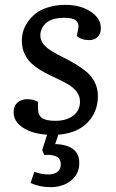

<svg xmlns="http://www.w3.org/2000/svg" viewBox="-20 -541 478 790"><path d="M146 -394Q146 -375.5 158.9 -359.4Q171.9 -343.3 192.9 -330.6Q213.9 -317.9 239 -305.4Q264.2 -293 289.6 -278.1Q314.9 -263.2 335.9 -245.6Q356.9 -228 369.9 -202.4Q382.8 -176.8 382.8 -146Q382.8 -80.1 339.8 -36.4Q296.9 7.3 220.2 13.2L207 51.8Q306.2 55.2 306.2 129.9Q306.2 174.3 272.5 201.7Q238.8 229 188 229Q142.6 229 106 211.9L121.1 166Q151.9 176.8 178.2 176.8Q202.1 176.8 216.1 166.3Q230 155.8 230 134.8Q230 121.6 223.4 112.8Q216.8 104 206.8 100.8Q196.8 97.7 184.8 96.4Q172.9 95.2 162.1 97.2L153.8 76.2L173.8 13.2Q112.3 9.3 74.2 -15.9Q36.1 -41 36.1 -79.1Q36.1 -105.5 52.2 -119.1Q68.4 -132.8 91.8 -132.8Q118.2 -132.8 136.2 -122.1V-96.2Q136.2 -67.9 152.1 -55.9Q168 -43.9 208 -43.9Q252.9 -43.9 281 -64.9Q309.1 -85.9 309.1 -123Q309.1 -145 295.9 -162.8Q282.7 -180.7 261.7 -193.1Q240.7 -205.6 215.1 -217.3Q189.5 -229 163.8 -242.7Q138.2 -256.3 117.2 -273.2Q96.2 -290 83 -315.7Q69.8 -341.3 69.8 -374Q69.8 -392.6 75.2 -411.6Q80.6 -430.7 94.2 -450.7Q107.9 -470.7 127.7 -486.1Q147.5 -501.5 179.2 -511.2Q210.9 -521 250 -521Q310.5 -521 352.8 -493.4Q395 -465.8 395 -424.8Q395 -402.3 381.8 -389.2Q368.7 -376 347.2 -376Q314.9 -376 295.9 -393.1L301.8 -421.9Q306.6 -443.4 293.5 -455.6Q280.3 -467.8 246.1 -467.8Q193.8 -467.8 169.9 -446.5Q146 -425.3 146 -394Z"/></svg>

Font: Literata Book
Style: Italic
Weight: 400
Italic angle: -3°
Designer: Latin by Veronika Burian and Jose Scaglione. Greek by Irene Vlachou. Cyrillic by Vera Evstafieva
Foundry: TypeTogether
Version: Version 1.003;PS 001.003;hotconv 1.0.88;makeotf.lib2.5.64775